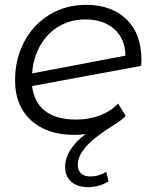

<svg xmlns="http://www.w3.org/2000/svg" viewBox="-20 -550 640 790"><path d="M562 -302 561 -279 112 -196Q120 -129 165.5 -93.5Q211 -58 294 -58Q346 -58 391 -75Q436 -92 466 -124L497 -73Q481 -56 454 -39Q373 10 336.5 50.5Q300 91 300 128Q300 151 313.5 163.5Q327 176 351 176Q387 176 417 157L427 196Q389 220 341 220Q299 220 273.5 198Q248 176 248 138Q248 65 333 1Q312 5 287 5Q173 5 107.5 -55Q42 -115 42 -219Q42 -307 79.5 -378Q117 -449 183.5 -489.5Q250 -530 334 -530Q439 -530 500.5 -470.5Q562 -411 562 -302ZM112 -248 496 -321Q495 -390 450.5 -430Q406 -470 331 -470Q271 -470 223 -442Q175 -414 146 -363.5Q117 -313 112 -248Z"/></svg>

Font: Montserrat Alternates
Style: Italic
Weight: 400
Italic angle: -11.3°
Designer: Julieta Ulanovsky
Foundry: Julieta Ulanovsky
Version: Version 7.200